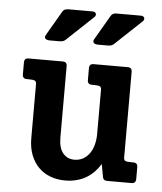

<svg xmlns="http://www.w3.org/2000/svg" viewBox="-53 -782 711 842"><g transform="rotate(5 302.5 -360.5)"><path d="M575.2 -18.6Q575.2 -10.3 570.6 -5.1Q565.9 0 556.2 0H449.2Q440.9 0 435.8 -3.4Q430.7 -6.8 429.2 -15.1L418.9 -71.8Q407.7 -53.2 392.6 -37.4Q377.4 -21.5 358.4 -10Q339.4 1.5 315.7 7.8Q292 14.2 264.2 14.2Q230 14.2 200.2 3.2Q170.4 -7.8 148.4 -29.5Q126.5 -51.3 113.8 -83.5Q101.1 -115.7 101.1 -158.2V-396Q101.1 -407.2 94.5 -410.6Q87.9 -414.1 67.4 -414.1H59.1Q40 -414.1 40 -433.1V-485.8Q40 -504.9 59.1 -504.9H209Q228 -504.9 228 -485.8V-171.9Q228 -126 247.1 -103Q266.1 -80.1 296.9 -80.1Q318.8 -80.1 335.7 -89.6Q352.5 -99.1 364 -115.5Q375.5 -131.8 381.3 -153.8Q387.2 -175.8 387.2 -200.2V-396Q387.2 -407.2 380.6 -410.6Q374 -414.1 353.5 -414.1H345.2Q326.2 -414.1 326.2 -433.1V-485.8Q326.2 -504.9 345.2 -504.9H495.1Q514.2 -504.9 514.2 -485.8V-108.9Q514.2 -97.7 520.5 -94.2Q526.9 -90.8 547.9 -90.8H556.2Q575.2 -90.8 575.2 -71.8ZM212.9 -600.1Q207.5 -594.7 200.4 -593.3Q193.4 -591.8 183.6 -591.8H144.5Q136.2 -591.8 131.3 -593.8Q126.5 -595.7 124.3 -598.9Q122.1 -602.1 122.3 -605.7Q122.6 -609.4 124.5 -612.8L187.5 -721.2Q191.9 -729 198 -731.9Q204.1 -734.9 214.8 -734.9H319.8Q327.1 -734.9 330.8 -732.2Q334.5 -729.5 335.7 -725.8Q336.9 -722.2 335.4 -718Q334 -713.9 330.6 -710.9ZM425.8 -600.1Q420.4 -594.7 413.3 -593.3Q406.2 -591.8 396.5 -591.8H357.4Q349.1 -591.8 344.2 -593.8Q339.4 -595.7 337.2 -598.9Q335 -602.1 335.2 -605.7Q335.4 -609.4 337.4 -612.8L400.4 -721.2Q404.8 -729 410.9 -731.9Q417 -734.9 427.7 -734.9H532.7Q540 -734.9 543.7 -732.2Q547.4 -729.5 548.6 -725.8Q549.8 -722.2 548.3 -718Q546.9 -713.9 543.5 -710.9Z"/></g></svg>

Font: New Telegraph
Style: Bold
Weight: 700
Designer: Frank Baranowski
Foundry: Frank Baranowski
Version: Version 3.001